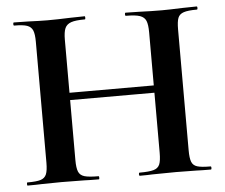

<svg xmlns="http://www.w3.org/2000/svg" viewBox="-47 -679 859 733"><g transform="rotate(-5 382.0 -312.5)"><path d="M460 -613Q457 -613 457 -619Q457 -625 460 -625L509 -624Q559 -622 599 -622Q626 -622 676 -624L732 -625Q735 -625 735 -619Q735 -613 732 -613Q698 -613 681.5 -607.5Q665 -602 659.5 -588Q654 -574 654 -544V-81Q654 -51 659.5 -36.5Q665 -22 681 -17Q697 -12 732 -12Q735 -12 735 -6Q735 0 732 0Q697 0 676 -1L599 -2L509 -1Q491 0 460 0Q457 0 457 -6Q457 -12 460 -12Q497 -12 514 -17Q531 -22 537 -36Q543 -50 543 -81V-542Q543 -572 537 -586.5Q531 -601 514 -607Q497 -613 460 -613ZM161 -339H594V-311H161ZM32 -613Q29 -613 29 -619Q29 -625 32 -625L86 -624Q132 -622 160 -622Q198 -622 248 -624L303 -625Q305 -625 305 -619Q305 -613 303 -613Q267 -613 250 -607Q233 -601 226.5 -586.5Q220 -572 220 -542V-81Q220 -51 226 -36.5Q232 -22 249 -17Q266 -12 303 -12Q305 -12 305 -6Q305 0 303 0Q268 0 247 -1L160 -2L85 -1Q65 0 30 0Q28 0 28 -6Q28 -12 30 -12Q65 -12 81 -17Q97 -22 103 -36.5Q109 -51 109 -81V-544Q109 -574 103 -588Q97 -602 81.5 -607.5Q66 -613 32 -613Z"/></g></svg>

Font: Cormorant Unicase
Style: Bold
Weight: 700
Designer: Christian Thalmann (Catharsis Fonts)
Foundry: Catharsis Fonts
Version: Version 4.000